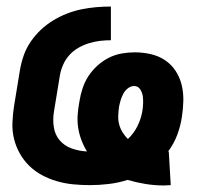

<svg xmlns="http://www.w3.org/2000/svg" viewBox="-20 -558 640 587"><path d="M481 9Q453 9 425 4.5Q397 0 370 -8Q342 1 312.5 4.5Q283 8 254 8Q229 8 203.5 5.5Q178 3 154 -4Q130 -11 108.5 -22.5Q87 -34 70 -50.5Q53 -67 41 -88Q29 -109 23 -133Q17 -157 18 -183Q19 -209 23 -234L41 -344Q45 -367 52.5 -388.5Q60 -410 73.5 -430Q87 -450 104.5 -466.5Q122 -483 142.5 -495.5Q163 -508 185 -516.5Q207 -525 229 -529.5Q251 -534 273.5 -536Q296 -538 319 -538V-435Q302 -435 285.5 -433Q269 -431 252.5 -426Q236 -421 220 -412Q204 -403 192 -389.5Q180 -376 173 -360Q166 -344 163 -327L145 -217Q141 -193 144.5 -169.5Q148 -146 162.5 -129Q177 -112 199.5 -104Q222 -96 246 -95Q236 -111 229 -129.5Q222 -148 219 -167.5Q216 -187 217.5 -207.5Q219 -228 223 -249Q226 -268 232.5 -288Q239 -308 250.5 -325.5Q262 -343 278 -357.5Q294 -372 313 -381.5Q332 -391 352 -394.5Q372 -398 392 -398Q417 -398 441 -392.5Q465 -387 484.5 -374Q504 -361 517 -341Q530 -321 535.5 -298Q541 -275 540.5 -250Q540 -225 536 -200Q532 -173 522 -146Q512 -119 494 -95Q495 -95 495.5 -95Q496 -95 496 -95L502 8Q497 8 491.5 8.5Q486 9 481 9ZM371 -133Q389 -150 400 -172Q411 -194 415 -217Q417 -229 417.5 -241Q418 -253 416.5 -264Q415 -275 408.5 -285Q402 -295 390 -295Q380 -295 371 -288Q362 -281 357 -271.5Q352 -262 349 -252Q346 -242 344 -232Q342 -218 341.5 -204Q341 -190 344.5 -177Q348 -164 355 -153Q362 -142 371 -133Z"/></svg>

Font: Iosevka Slab XBdEx
Style: Italic
Weight: 800
Width: 7
Italic angle: -9°
Monospace: yes
Designer: Belleve Invis
Foundry: Belleve Invis
Version: Version 11.1.1; ttfautohint (v1.8.3)